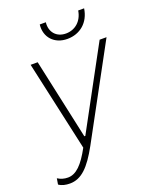

<svg xmlns="http://www.w3.org/2000/svg" viewBox="-183 -811 880 1098"><g transform="rotate(-20 256.5 -262.0)"><path d="M49 195C120 195 171 142 231 33L531 -520H489L224 -31H218L112 -520H69L190 28C142 117 100 159 50 159C27 159 7 153 -12 141L-18 177C0 190 24 195 49 195ZM318 -587C396 -587 455 -637 467 -719H431C421 -656 376 -619 321 -619C263 -619 227 -661 234 -719H197C188 -642 240 -587 318 -587Z"/></g></svg>

Font: Fixel Text 20240404 ExtraLight
Style: Italic
Weight: 200
Width: 4
Italic angle: -10°
Designer: AlfaBravo + MacPaw
Foundry: Kyrylo Tkachov, Marchela Mozhyna, Serhii Makarenko, Maria Weinstein, Zakhar Kryvoshyya
Version: Version 1.211;Glyphs 3.2 (3225)